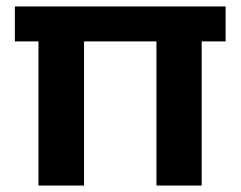

<svg xmlns="http://www.w3.org/2000/svg" viewBox="-20 -574 746 594"><path d="M26 -554C26 -554 26 -446 26 -446C26 -446 99 -446 99 -446C99 -446 99 0 99 0C99 0 240 0 240 0C240 0 240 -446 240 -446C240 -446 464 -446 464 -446C464 -446 464 0 464 0C464 0 604 0 604 0C604 0 604 -446 604 -446C604 -446 678 -446 678 -446C678 -446 678 -554 678 -554C678 -554 26 -554 26 -554Z"/></svg>

Font: Girnar Poppins
Style: SemiBold
Weight: 500
Designer: Ninad Kale (Devanagari), Jonny Pinhorn (Latin)
Foundry: Indian Type Foundry
Version: ""